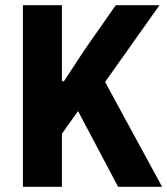

<svg xmlns="http://www.w3.org/2000/svg" viewBox="-20 -718 643 738"><path d="M280 -291 218 -204V0H68V-698H218V-406H226L302 -522L425 -698H593L384 -403L603 0H434Z"/></svg>

Font: Lilex
Style: Regular
Weight: 400
Monospace: yes
Designer: Mike Abbink, Paul van der Laan, Pieter van Rosmalen, Mikhael Khrustik
Foundry: Mikhael Khrustik
Version: Version 2.510